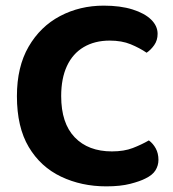

<svg xmlns="http://www.w3.org/2000/svg" viewBox="-20 -644 615 681"><path d="M539 -524Q539 -501 527 -484Q515 -467 500 -457Q475 -474 443.5 -487Q412 -500 369 -500Q316 -500 277 -477Q238 -454 217.5 -410Q197 -366 197 -303Q197 -207 245 -157Q293 -107 377 -107Q420 -107 451 -119Q482 -131 508 -146Q523 -135 532.5 -117.5Q542 -100 542 -77Q542 -57 531.5 -40Q521 -23 496 -11Q477 -1 442 8Q407 17 357 17Q269 17 196.5 -17.5Q124 -52 82 -122.5Q40 -193 40 -303Q40 -407 81.5 -478.5Q123 -550 193 -587Q263 -624 348 -624Q407 -624 450 -610.5Q493 -597 516 -574.5Q539 -552 539 -524Z"/></svg>

Font: Baloo Bhaijaan 2
Style: Bold
Weight: 700
Designer: Sanskriti Dholi, Noopur Datye and Ek Type
Foundry: Ek Type
Version: Version 1.701